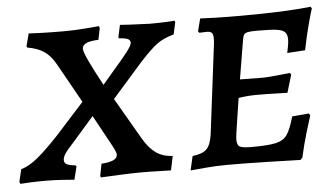

<svg xmlns="http://www.w3.org/2000/svg" viewBox="-45 -574 1132 649"><g transform="rotate(-5 521.0 -250.0)"><path d="M311 -505 313 -498 305 -459Q276 -458 263 -451.5Q250 -445 250 -433Q250 -414 309 -306L344 -347Q379 -387 396 -409Q413 -431 413 -440Q413 -449 404 -453Q395 -457 375 -458L373 -462L382 -503L413 -501Q479 -498 482 -498Q510 -498 534.5 -499Q559 -500 567 -501L569 -496L560 -455Q524 -445 502.5 -429Q481 -413 444 -373L340 -255L423 -112Q442 -80 464.5 -64Q487 -48 521 -46L511 2Q500 2 470 1Q440 0 410 0Q384 0 336 2Q288 4 273 5L271 0L279 -41Q333 -44 333 -67Q333 -74 328 -84Q323 -94 322 -96L263 -204L193 -124Q169 -98 161 -86Q153 -74 153 -64Q153 -54 162 -49.5Q171 -45 191 -43L194 -39L183 5Q172 4 143 2Q114 0 87 0Q60 0 34.5 1Q9 2 0 3L-3 -4L7 -46Q35 -54 65.5 -79.5Q96 -105 139 -151L233 -255L158 -389Q141 -419 119.5 -433.5Q98 -448 63 -454L61 -458L72 -501Q84 -500 118.5 -499Q153 -498 193 -498Q227 -498 263.5 -501Q300 -504 311 -505Z M790 -53Q847 -53 872.5 -59Q898 -65 910.5 -83Q923 -101 935 -144L992 -149L996 -142Q992 -130 979.5 -88.5Q967 -47 957 -2L950 5Q925 4 844 2Q763 0 706 0Q664 0 626 3.5Q588 7 577 8L588 -40Q622 -44 636 -58Q650 -72 655 -106L693 -412Q694 -420 694 -431Q694 -444 689 -449Q684 -454 672 -454L647 -453L643 -458L654 -501Q667 -500 705.5 -499Q744 -498 788 -498Q946 -498 1029 -508L1033 -502Q1029 -491 1018 -450Q1007 -409 998 -363L937 -359Q938 -364 941 -379Q944 -394 944 -405Q944 -422 935.5 -430Q927 -438 906.5 -440.5Q886 -443 842 -443Q820 -443 810.5 -441Q801 -439 797.5 -434Q794 -429 792 -416L770 -284L846 -283Q863 -283 896 -286.5Q929 -290 940 -291L944 -285L926 -225Q915 -225 884.5 -226Q854 -227 821 -227Q792 -227 760 -222L749 -150Q740 -94 740 -82Q740 -63 750 -58Q760 -53 790 -53Z"/></g></svg>

Font: Alegreya SC Medium
Style: Italic
Weight: 500
Italic angle: -7°
Designer: Juan Pablo del Peral
Foundry: Huerta Tipografica
Version: Version 2.007; ttfautohint (v1.6)